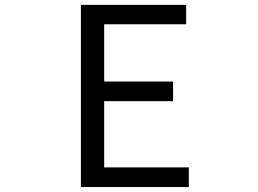

<svg xmlns="http://www.w3.org/2000/svg" viewBox="-20 -753 1040 773"><path d="M305.7 0V-733.4H729.5V-655.3H399.4V-424.8H676.8V-345.7H399.4V-79.1H740.2V0Z"/></svg>

Font: GenEi Gothic M Regular
Style: Regular
Weight: 400
Designer: o_tamon (Modified); [Source Han Sans]
Ryoko NISHIZUKA  (kana & ideographs); Paul D. Hunt (Latin, Greek & Cyrillic); Wenl
Version: Version 1.1a;Original Version 1.004